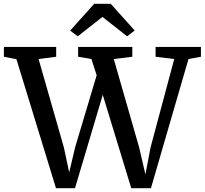

<svg xmlns="http://www.w3.org/2000/svg" viewBox="-40 -990 1076 1010"><path d="M-19.5 -691.5V-743H255.5V-691.5L163 -679.5L296 -214.5L324 -83L355 -214.5L468.5 -594L441 -679.5L371 -691.5V-743H656V-691.5L558.5 -679.5L692 -214.5L725 -72.5L752 -214.5L876.5 -679.5L778.5 -691.5V-743H1017V-691.5L951.5 -679.5L754 0H650.5L500.5 -491L354.5 0H254.5L46.5 -678.5ZM369 -799 329 -829 455.5 -970H542.5L668.5 -829.5L628.5 -799L499 -901Z"/></svg>

Font: Merriweather 20pt Medium
Style: Regular
Weight: 500
Version: Version 2.100